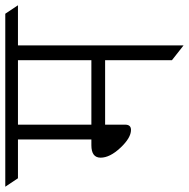

<svg xmlns="http://www.w3.org/2000/svg" viewBox="-66 -701 715 727"><g transform="rotate(-90 291.5 -337.5)"><path d="M105 -349H127V-627H-20L-52 -675H603L635 -627H483V0L427 -44V-297H183V-221Q183 -199 163 -199Q133 -199 95.5 -239Q58 -279 58 -314Q58 -349 105 -349ZM183 -627V-349H427V-627Z"/></g></svg>

Font: Halant Light
Style: Regular
Weight: 300
Designer: Hitesh Malaviya (Devanagari), Satya Rajpurohit (Latin)
Foundry: Indian Type Foundry
Version: Version 1.101;PS 1.0;hotconv 1.0.78;makeotf.lib2.5.61930; tt